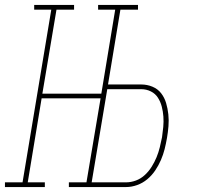

<svg xmlns="http://www.w3.org/2000/svg" viewBox="-38 -755 808 775"><path d="M-18 0V-19H53L169 -716H100V-735H261V-716H190L133 -377H371L427 -716H358V-735H519V-716H448L398 -414H532Q556 -414 577.5 -405Q599 -396 612.5 -378.5Q626 -361 632.5 -339Q639 -317 641.5 -293.5Q644 -270 642 -245.5Q640 -221 636 -198Q632 -175 626.5 -153Q621 -131 611.5 -109Q602 -87 588.5 -67Q575 -47 556.5 -31.5Q538 -16 515.5 -8Q493 0 471 0H240V-19H311L368 -358H130L74 -19H143V0ZM332 -19H471Q491 -19 511 -26.5Q531 -34 547 -49Q563 -64 574.5 -82.5Q586 -101 594 -120.5Q602 -140 607 -160.5Q612 -181 616 -201Q619 -221 621 -242.5Q623 -264 621.5 -284.5Q620 -305 615 -324.5Q610 -344 599.5 -360.5Q589 -377 571 -386Q553 -395 532 -395H395Z"/></svg>

Font: Iosevka Etoile Thin Oblique
Style: Regular
Weight: 100
Italic angle: -9°
Designer: Belleve Invis
Foundry: Belleve Invis
Version: Version 15.5.2; ttfautohint (v1.8.4)